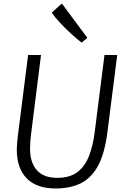

<svg xmlns="http://www.w3.org/2000/svg" viewBox="-20 -1058 704 1086"><path d="M294 8Q187 8 131 -49.2Q75 -106.5 75 -212Q75 -236 81 -290L139 -747H212L156 -302Q150 -255.5 150 -217Q150 -138.5 188.5 -95.2Q227 -52 304 -52Q374 -52 417 -84Q460 -116 483 -174.5Q506 -233 516 -313L571 -747H643L587 -306Q572 -192 536 -123Q499.5 -54 440 -23Q380.5 8 294 8ZM442 -817Q416 -836 382.5 -866.8Q349 -897.5 318.8 -930Q288.5 -962.5 273 -987L330 -1038L474 -844Z"/></svg>

Font: Merriweather Sans Light
Style: Italic
Weight: 300
Italic angle: -7.5°
Designer: Eben Sorkin
Foundry: Eben Sorkin
Version: Version 2.001; ttfautohint (v1.8.3)